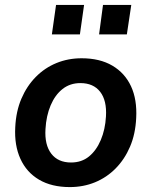

<svg xmlns="http://www.w3.org/2000/svg" viewBox="-20 -751 616 781"><path d="M264 10Q190 10 139 -20Q88 -50 63 -105Q38 -160 42 -233Q45 -298 67 -349.5Q89 -401 125.5 -438Q162 -475 209.5 -494.5Q257 -514 312 -514Q386 -514 437 -484Q488 -454 513 -400Q538 -346 534 -271Q531 -206 509 -154.5Q487 -103 450.5 -66Q414 -29 366.5 -9.5Q319 10 264 10ZM269 -90Q312 -90 342 -114.5Q372 -139 390 -181.5Q408 -224 411 -277Q415 -342 387.5 -377.5Q360 -413 307 -413Q265 -413 234.5 -389Q204 -365 186 -322.5Q168 -280 165 -226Q161 -162 188.5 -126Q216 -90 269 -90ZM383 -611 399 -731H514L496 -611ZM191 -611 208 -731H322L305 -611Z"/></svg>

Font: Nunitoga
Style: Bold Italic
Weight: 700
Italic angle: -9°
Designer: Vernon Adams
Foundry: Vernon Adams
Version: Version 1.0